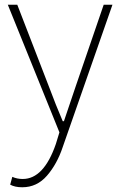

<svg xmlns="http://www.w3.org/2000/svg" viewBox="-20 -547 508 811"><path d="M74 244Q43 244 23 233L32 200Q52 209 76 209Q165 209 216 61L231 12L13 -527H53L186 -183Q217 -100 245 -35H250Q258 -58 300 -183L418 -527H455L245 74Q221 146 178.5 195Q136 244 74 244Z"/></svg>

Font: Noto Sans Korean Thin
Style: Regular
Weight: 250
Designer: Ryoko NISHIZUKA  (kana & ideographs); Paul D. Hunt (Latin, Greek & Cyrillic); Wenlong ZHANG  (bopomofo); Sandoll Communi
Foundry: Adobe Systems Incorporated
Version: Version 1.0001;PS 1;hotconv 1.0.78;makeotf.lib2.5.61930